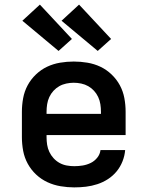

<svg xmlns="http://www.w3.org/2000/svg" viewBox="-20 -805 640 833"><path d="M302 8Q273 8 243 3Q213 -2 186 -14.5Q159 -27 137 -47.5Q115 -68 100.5 -94.5Q86 -121 80.5 -150.5Q75 -180 75 -210V-320Q75 -350 80.5 -379.5Q86 -409 100 -435Q114 -461 136 -482Q158 -503 184.5 -515.5Q211 -528 240.5 -533Q270 -538 300 -538Q330 -538 359.5 -533Q389 -528 415.5 -515.5Q442 -503 464 -482Q486 -461 500 -435Q514 -409 519.5 -379.5Q525 -350 525 -320V-219H182V-210Q182 -193 184.5 -177Q187 -161 194 -146Q201 -131 212.5 -118.5Q224 -106 238.5 -98Q253 -90 269.5 -87Q286 -84 302 -84Q321 -84 339 -87Q357 -90 373.5 -98Q390 -106 402 -121Q414 -136 416 -154H523Q521 -129 511.5 -105Q502 -81 486 -61.5Q470 -42 448.5 -28Q427 -14 402.5 -6Q378 2 353 5Q328 8 302 8ZM418 -311V-320Q418 -336 415.5 -352.5Q413 -369 406 -384Q399 -399 388 -411Q377 -423 363 -431Q349 -439 332.5 -442.5Q316 -446 300 -446Q284 -446 267.5 -442.5Q251 -439 237 -431Q223 -423 212 -411Q201 -399 194 -384Q187 -369 184.5 -352.5Q182 -336 182 -320V-311ZM404 -584 247 -715 323 -785 462 -636ZM234 -584 77 -715 153 -785 292 -636Z"/></svg>

Font: Iosevka Curly SmBdEx
Style: Regular
Weight: 600
Width: 7
Monospace: yes
Designer: Belleve Invis
Foundry: Belleve Invis
Version: Version 11.1.0; ttfautohint (v1.8.3)